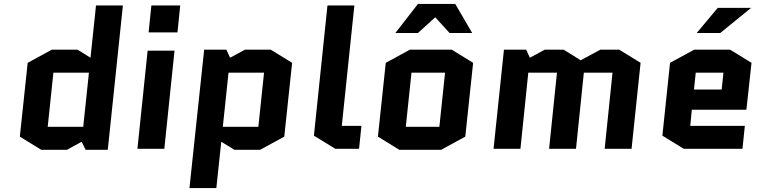

<svg xmlns="http://www.w3.org/2000/svg" viewBox="-20 -758 3877 978"><path d="M244 -505H375L441 -464L469 -730H606L529 5H416L396 -36L321 5H190L81 -62L121 -438ZM404 -112 433 -388H252L223 -112Z M869 -500 817 0H680L732 -500ZM737 -593 751 -730H898L884 -593Z M1305 5H1174L1107 -36L1082 200H945L1020 -505H1133L1152 -464L1228 -505H1359L1468 -438L1428 -62ZM1144 -388 1115 -112H1296L1325 -388Z M1688 0 1579 -67 1648 -730H1785L1721 -117H1821L1809 0Z M2350 -62 2227 5H2014L1905 -62L1945 -438L2068 -505H2281L2390 -438ZM2076 -388 2047 -112H2218L2247 -388ZM2109 -738H2299L2385 -590H2270L2197 -670L2109 -590H1994Z M3243 -438 3197 0H3060L3100 -388H2954L2914 0H2777L2817 -388H2671L2631 0H2494L2547 -505H2660L2679 -464L2755 -505H2851L2938 -451L3038 -505H3134Z M3774 -117 3762 0H3463L3354 -67L3393 -438L3516 -505H3699L3808 -438L3782 -199H3504L3496 -117ZM3524 -388 3515 -302H3656L3665 -388ZM3529 -590 3636 -718H3806L3649 -590Z"/></svg>

Font: Quantico
Style: Bold Italic
Weight: 700
Italic angle: -12°
Designer: Matt Desmond
Foundry: MADtype
Version: Version 2.002